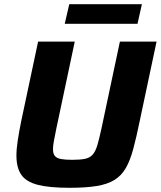

<svg xmlns="http://www.w3.org/2000/svg" viewBox="-20 -886 765 914"><path d="M310.9 8Q214.8 8 159.7 -6.2Q104.6 -20.4 81.4 -54Q58.2 -87.6 58.2 -145Q58.2 -176.3 64.5 -217.7Q70.8 -259.2 81.2 -310.3L161.4 -688H335.9L248.4 -275.2Q241.4 -240 236.8 -216.2Q232.2 -192.4 232.2 -176Q232.2 -154.9 241 -143.8Q249.7 -132.7 270 -129Q290.2 -125.2 324.5 -125.2Q363.2 -125.2 385.8 -130.2Q408.4 -135.2 421.6 -150.4Q434.8 -165.7 443.7 -195.7Q452.5 -225.7 463.2 -275.2L550.8 -688H725.3L645.2 -310.3Q629.3 -232.6 614.5 -177.5Q599.8 -122.3 579 -86.2Q558.2 -50 525 -29.5Q491.8 -9 440.3 -0.5Q388.8 8 310.9 8ZM288.2 -772.7 309.7 -866H655.5L634.6 -772.7Z"/></svg>

Font: Saira Thin
Style: Italic
Weight: 100
Italic angle: -12°
Designer: Hector Gatti with collaboration of the Omnibus-Type team
Foundry: Omnibus-Type
Version: Version 1.101